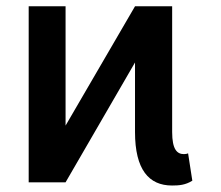

<svg xmlns="http://www.w3.org/2000/svg" viewBox="-20 -565 684 595"><path d="M513.1 9.9C534.8 9.9 554.3 8.5 576 -5L562.9 -89.8C560.4 -88.4 555.4 -87.4 550.1 -87.4C528.8 -87.4 513.5 -101.6 513.5 -155.9V-545.5H398.4L183.2 -175.8V-545.5H68.9V0H183.2L398.4 -371.4V-155.9C398.4 -39.1 441.4 9.9 513.1 9.9Z"/></svg>

Font: Margiela Sans Medium
Style: Regular
Weight: 500
Designer: Stefan Endress, Andreas Faust
Version: Version 1.100;FEAKit 1.0